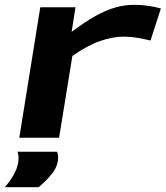

<svg xmlns="http://www.w3.org/2000/svg" viewBox="-36 -571 687 796"><path d="M277 -541 261 -439Q316 -480 359.5 -504.5Q403 -529 442 -540Q481 -551 522 -551Q552 -551 580.5 -546.5Q609 -542 631 -536L588 -403Q560 -410 532 -414.5Q504 -419 477 -419Q431 -419 379 -401Q327 -383 264 -339L209 0H44L131 -541ZM36 58H201Q205 71 205 81Q205 117 180 148.5Q155 180 124 205H-16Q8 178 24.5 146.5Q41 115 41 83Q41 69 36 58Z"/></svg>

Font: Georama ExtraExtended SemiBold
Style: Italic
Weight: 600
Width: 8
Italic angle: -9°
Designer: Jean-Baptiste Levee
Foundry: Production Type
Version: Version 1.000